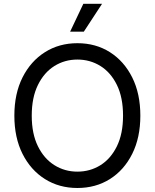

<svg xmlns="http://www.w3.org/2000/svg" viewBox="-20 -961 799 992"><path d="M379.9 10.3Q285.6 10.3 212.2 -35.9Q138.7 -82 96.4 -166Q54.2 -250 54.2 -363.3Q54.2 -477.1 96.4 -561Q138.7 -645 212.2 -691.4Q285.6 -737.8 379.9 -737.8Q474.6 -737.8 547.9 -691.4Q621.1 -645 663.1 -561Q705.1 -477.1 705.1 -363.3Q705.1 -250 663.1 -166Q621.1 -82 547.9 -35.9Q474.6 10.3 379.9 10.3ZM379.9 -74.2Q445.3 -74.2 498.8 -107.4Q552.2 -140.6 584 -205.3Q615.7 -270 615.7 -363.3Q615.7 -457.5 584 -522.2Q552.2 -586.9 498.8 -620.1Q445.3 -653.3 379.9 -653.3Q314.5 -653.3 261 -619.9Q207.5 -586.4 175.8 -521.7Q144 -457 144 -363.3Q144 -270 175.8 -205.6Q207.5 -141.1 261 -107.7Q314.5 -74.2 379.9 -74.2ZM342.3 -797.4 410.6 -941.4H507.3L413.1 -797.4Z"/></svg>

Font: Inter 20pt
Style: Regular
Weight: 400
Version: Version 4.001;git-66647c0bb